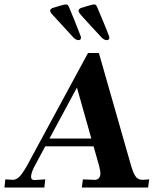

<svg xmlns="http://www.w3.org/2000/svg" viewBox="-67 -846 695 866"><path d="M-9 -35Q10 -35 26.5 -55.5Q43 -76 62 -112L330 -607H379L521 -110Q532 -70 543 -52.5Q554 -35 575 -35H580L606 -37L601 0H302L307 -37L354 -35Q384 -32 386 -63Q386 -74 380 -98L355 -186H137L93 -104Q73 -68 73 -49Q73 -33 91 -34L137 -37L133 0H-47L-43 -37ZM280 -451 156 -221H345ZM264 -677 164 -786Q159 -794 159 -798Q161 -806 170 -810Q183 -814 203.5 -820Q224 -826 231 -826Q235 -826 237.5 -824Q240 -822 243 -817Q244 -816 269 -754L296 -685Q299 -679 298 -674Q297 -665 287 -665Q276 -665 264 -677ZM391 -677Q298 -777 292 -786Q287 -794 287 -798Q289 -806 298 -810Q311 -814 331 -820Q351 -826 358 -826Q362 -826 364.5 -824Q367 -822 370 -817Q372 -813 408 -726L424 -685Q427 -678 426 -674Q425 -665 414 -665Q403 -665 391 -677Z"/></svg>

Font: Unna
Style: Bold Italic
Weight: 700
Italic angle: -8.05°
Designer: Jorge de Buen Unna
Foundry: Omnibus-Type
Version: Version 2.008